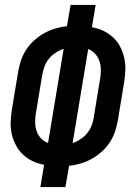

<svg xmlns="http://www.w3.org/2000/svg" viewBox="-20 -755 540 775"><path d="M143 0 158 -90Q134 -94 112 -104.5Q90 -115 73 -131Q56 -147 44.5 -168.5Q33 -190 27.5 -213.5Q22 -237 23 -262.5Q24 -288 28 -313L53 -464Q57 -488 64.5 -510.5Q72 -533 85.5 -554Q99 -575 118 -592Q137 -609 158.5 -621Q180 -633 203.5 -640Q227 -647 250 -649L265 -735H366L351 -645Q376 -641 397.5 -630.5Q419 -620 436.5 -604Q454 -588 465 -566.5Q476 -545 481.5 -521.5Q487 -498 486 -472.5Q485 -447 481 -422L456 -271Q452 -247 444.5 -224.5Q437 -202 423.5 -181Q410 -160 391 -143Q372 -126 350.5 -114Q329 -102 305.5 -95Q282 -88 259 -86L244 0ZM174 -178 237 -558Q219 -552 203.5 -541.5Q188 -531 176.5 -516.5Q165 -502 159 -485Q153 -468 150 -450L125 -299Q122 -281 122 -262.5Q122 -244 127.5 -227Q133 -210 145 -197Q157 -184 174 -178ZM273 -177Q290 -183 305.5 -193.5Q321 -204 332.5 -218.5Q344 -233 350.5 -250Q357 -267 359 -285L384 -436Q387 -454 387 -472.5Q387 -491 381.5 -508Q376 -525 364 -538Q352 -551 336 -557Z"/></svg>

Font: Iosevka SS04 Semibold
Style: Italic
Weight: 600
Italic angle: -9°
Monospace: yes
Designer: Belleve Invis
Foundry: Belleve Invis
Version: Version 19.0.0; ttfautohint (v1.8.4)